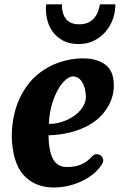

<svg xmlns="http://www.w3.org/2000/svg" viewBox="-20 -833 553 864"><path d="M333.5 -634.8Q294.4 -634.8 266.8 -648.7Q239.3 -662.6 221.2 -685.1Q203.1 -707.5 194.8 -735.8Q186.5 -764.2 186.5 -792.5Q186.5 -803.2 188 -813.5H258.8Q258.8 -809.6 258.8 -804.9Q258.8 -800.3 259.3 -794.9Q260.7 -783.2 264.6 -770.5Q268.6 -757.8 276.9 -747.6Q285.2 -737.3 299.6 -730.5Q314 -723.6 335.9 -723.6Q362.8 -723.6 379.9 -732.9Q397 -742.2 407.2 -755.9Q417.5 -769.5 422.4 -785.2Q427.2 -800.8 429.7 -813.5H499Q499 -809.6 499 -805.4Q499 -801.3 498.5 -797.4Q496.6 -768.6 484.9 -739.5Q473.1 -710.4 452.4 -687.3Q431.6 -664.1 401.9 -649.4Q372.1 -634.8 333.5 -634.8ZM424.8 -137.7Q436 -133.8 441.4 -123.5Q446.8 -113.3 442.9 -102.1Q442.9 -101.1 442.4 -100.6Q441.4 -98.1 440.4 -96.7Q439.5 -95.2 438.5 -93.3Q416.5 -59.6 382.6 -37.4Q348.6 -15.1 311.5 -3.4Q274.4 8.3 237.8 10.3Q201.2 12.2 173.3 5.4Q143.1 -2 121.6 -15.6Q100.1 -29.3 85.2 -46.6Q70.3 -64 61.3 -82.5Q52.2 -101.1 47.4 -118.2Q40 -142.1 35.6 -178Q31.2 -213.9 34.4 -255.6Q37.6 -297.4 50.3 -342.5Q63 -387.7 90.3 -430.2Q112.3 -464.8 138.4 -488.5Q164.6 -512.2 192.9 -527.8Q216.3 -542 248.3 -552.7Q280.3 -563.5 314.5 -567.9Q348.6 -572.3 381.3 -568.8Q414.1 -565.4 439.9 -550.8Q454.6 -543.5 467 -530Q479.5 -516.6 486.3 -494.6Q494.1 -464.8 491.7 -433.8Q489.3 -402.8 476.3 -373.3Q463.4 -343.8 439.9 -317.4Q416.5 -291 381.8 -271Q347.2 -251 301.3 -238.5Q255.4 -226.1 198.2 -224.1Q199.2 -154.8 217.8 -118.9Q236.3 -83 277.8 -81.5Q298.8 -81.1 315.7 -84.2Q332.5 -87.4 346.4 -93.5Q360.4 -99.6 372.1 -108.6Q383.8 -117.7 394 -128.9L396 -130.9L398.4 -133.3Q403.8 -137.2 410.6 -138.7Q417 -140.1 424.8 -137.7ZM199.7 -275.4Q218.8 -274.9 238.8 -279.3Q258.8 -283.7 277.8 -291.7Q296.9 -299.8 313.5 -311.5Q330.1 -323.2 342.3 -337.6Q354.5 -352.1 361.1 -368.9Q367.7 -385.7 366.2 -404.3Q364.3 -429.7 357.9 -446.3Q351.6 -462.9 343.3 -472.4Q335 -481.9 325.4 -485.6Q315.9 -489.3 308.1 -489.3Q307.1 -489.3 306.2 -489Q305.2 -488.8 304.2 -488.8Q302.2 -488.8 301.3 -488.3H300.8Q288.1 -485.4 272.2 -470.9Q256.3 -456.5 241.5 -430.7Q226.6 -404.8 215.1 -368.2Q203.6 -331.5 200.2 -284.2Q200.2 -281.7 200.2 -279.8Q200.2 -277.8 199.7 -275.4Z"/></svg>

Font: Brush Lettering One
Style: Bold Italic
Weight: 400
Italic angle: -7°
Designer: Eben Sorkin
Foundry: Eben Sorkin
Version: Version 1.001